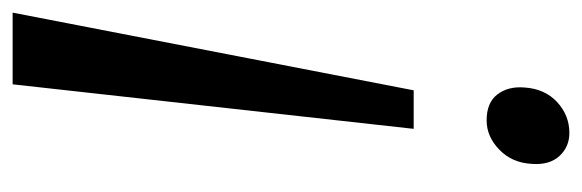

<svg xmlns="http://www.w3.org/2000/svg" viewBox="-329 -583 922 304"><g transform="rotate(-90 132.0 -431.0)"><path d="M150.5 -872H264L141 -237H80ZM24.5 -49.5Q26 -81 46.8 -101.2Q67.5 -121.5 93.5 -121.5Q121.5 -121.5 134.5 -104.5Q147.5 -87.5 145.5 -62Q143.5 -29.5 122.5 -10Q101.5 9.5 73.5 9.5Q51.5 9.5 37 -6.2Q22.5 -22 24.5 -49.5Z"/></g></svg>

Font: Merriweather 36pt
Style: Italic
Weight: 400
Italic angle: -7.8°
Version: Version 2.101